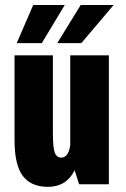

<svg xmlns="http://www.w3.org/2000/svg" viewBox="-20 -716 490 746"><path d="M45 -548.5 109 -696.5H231.5L142.5 -548.5ZM202.5 -548.5 293.5 -696.5H421.5L296 -548.5ZM166 10Q101 10 68.8 -32.2Q36.5 -74.5 36.5 -171.5V-501H185.5V-198.5Q185.5 -144 192.5 -123.8Q199.5 -103.5 218 -103.5Q233 -103.5 242 -118Q251 -132.5 253 -154.5V-501H403V0H287.5L270 -54.5Q238 10 166 10Z"/></svg>

Font: League Mono Condensed
Style: Bold
Weight: 700
Width: 1
Designer: Tyler Finck
Foundry: The League of Moveable Type / Tyler Finck
Version: Version 2.210